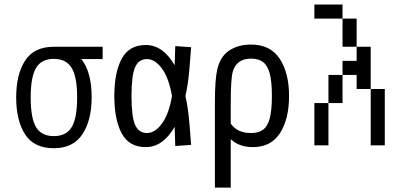

<svg xmlns="http://www.w3.org/2000/svg" viewBox="-20 -645 1790 852"><path d="M435.5 -382.8H340.8Q386.7 -326.2 386.7 -212.9Q386.7 -111.3 345.7 -49.3Q304.7 12.7 218.8 12.7Q130.9 12.7 91.3 -48.8Q51.8 -110.4 51.8 -212.9Q51.8 -314.5 91.3 -376Q130.9 -437.5 218.8 -437.5H435.5ZM322.3 -212.9Q322.3 -303.7 297.9 -343.8Q273.4 -383.8 218.8 -383.8Q164.1 -383.8 140.1 -343.8Q116.2 -303.7 116.2 -212.9Q116.2 -120.1 140.1 -80.6Q164.1 -41 218.8 -41Q273.4 -41 297.9 -80.6Q322.3 -120.1 322.3 -212.9Z M821.3 -88.9 828.1 -2 757.8 2.9 754.9 -82Q703.1 7.8 627 7.8Q552.7 7.8 520 -53.2Q487.3 -114.3 487.3 -218.8Q487.3 -323.2 520 -384.3Q552.7 -445.3 627 -445.3Q703.1 -445.3 754.9 -355.5L757.8 -440.4L828.1 -435.5L821.3 -348.6Q815.4 -272.5 802.7 -218.8Q815.4 -165 821.3 -88.9ZM743.2 -218.8Q729.5 -298.8 698.7 -340.8Q668 -382.8 631.8 -382.8Q595.7 -382.8 579.6 -346.7Q563.5 -310.5 563.5 -218.8Q563.5 -127 579.6 -90.8Q595.7 -54.7 631.8 -54.7Q668 -54.7 698.7 -96.7Q729.5 -138.7 743.2 -218.8Z M1262.7 -218.8Q1262.7 -117.2 1222.7 -54.7Q1182.6 7.8 1102.5 7.8Q1041 7.8 1003.9 -27.3V187.5H933.6V-187.5Q933.6 -293 944.3 -337.9Q958 -395.5 998 -421.4Q1038.1 -447.3 1093.8 -447.3Q1179.7 -447.3 1221.2 -384.3Q1262.7 -321.3 1262.7 -218.8ZM1186.5 -218.8Q1186.5 -282.2 1177.2 -317.9Q1168 -353.5 1147.9 -369.1Q1127.9 -384.8 1093.8 -384.8Q1029.3 -384.8 1012.7 -326.2Q1003.9 -293 1003.9 -187.5V-96.7Q1032.2 -54.7 1093.8 -54.7Q1127.9 -54.7 1147.9 -69.8Q1168 -85 1177.2 -120.6Q1186.5 -156.2 1186.5 -218.8Z M1500 -625V-562.5H1375V-625ZM1562.5 -562.5V-437.5H1500V-562.5ZM1625 -250H1562.5V-312.5H1500V-375H1562.5V-437.5H1625ZM1437.5 -312.5H1500V-187.5H1437.5ZM1625 -250H1687.5V0H1625ZM1375 -187.5H1437.5V0H1375Z"/></svg>

Font: Sudo Light
Style: Regular
Weight: 300
Monospace: yes
Designer: Jens Kutilek
Foundry: Jens Kutilek
Version: Version 0.040